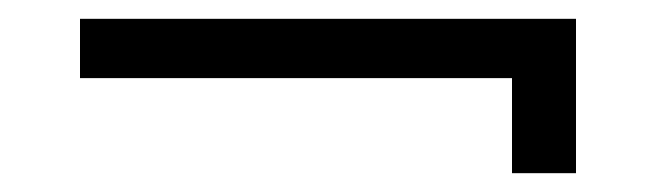

<svg xmlns="http://www.w3.org/2000/svg" viewBox="-20 -310 696 204"><path d="M524 -227H65V-290H592V-126H524Z"/></svg>

Font: El Messiri Medium
Style: Regular
Weight: 500
Designer: Mohamed Gaber
Foundry: Kief Type Foundry
Version: Version 2.007